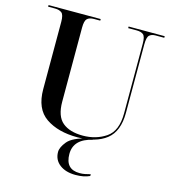

<svg xmlns="http://www.w3.org/2000/svg" viewBox="-134 -819 1016 1156"><g transform="rotate(15 374.0 -241.0)"><path d="M397 10Q512 10 577 -41Q642 -92 642 -208V-634Q642 -679 655.5 -691.5Q669 -704 693 -704H748V-714H523V-704H576Q604 -704 618 -692Q632 -680 632 -637V-202Q632 -92 570 -50Q508 -8 426 -8Q344 -8 299 -45.5Q254 -83 254 -174V-635Q254 -678 268 -691Q282 -704 310 -704H349V-714H24V-704H67Q94 -704 109 -692Q124 -680 124 -636V-217Q124 -94 200 -42Q276 10 397 10ZM445 232Q497 232 533 215V204Q513 209 498.5 212Q484 215 466 215Q377 215 377 119Q377 26 493 0H462Q369 22 338.5 59Q308 96 308 125Q308 174 345.5 203Q383 232 445 232Z"/></g></svg>

Font: Noto Serif Display Semi
Style: Regular
Weight: 600
Designer: Monotype Design Team
Foundry: Monotype Imaging Inc.
Version: Version 1.900